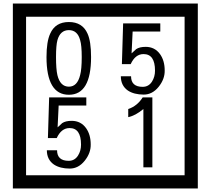

<svg xmlns="http://www.w3.org/2000/svg" viewBox="-20 -980 1195 1090"><path d="M1103 90H53V-960H1103ZM1028 15V-885H128V15ZM497 -656Q497 -442 371 -442Q244 -442 244 -656Q244 -744 265 -789Q294 -855 371 -855Q448 -855 477 -789Q497 -745 497 -656ZM444 -656Q444 -723 435 -752Q420 -809 371 -809Q322 -809 306 -752Q298 -723 298 -656Q298 -587 306 -553Q322 -488 371 -488Q419 -488 435 -554Q444 -587 444 -656ZM915 -580Q916 -531 880.5 -487Q845 -443 796 -443Q741 -443 706 -466Q666 -494 666 -547H724Q724 -487 790 -487Q824 -487 843 -517Q860 -544 860 -579Q860 -673 795 -673Q748 -673 722 -616H672L679 -847H890V-801H733L727 -677Q740 -689 753 -701Q772 -714 807 -714Q859 -714 889 -672Q915 -635 915 -580ZM495 -160Q496 -111 460.5 -67Q425 -23 376 -23Q321 -23 286 -46Q246 -74 246 -127H304Q304 -67 370 -67Q404 -67 423 -97Q440 -124 440 -159Q440 -253 375 -253Q328 -253 302 -196H252L259 -427H470V-381H313L307 -257Q320 -269 333 -281Q352 -294 387 -294Q439 -294 469 -252Q495 -215 495 -160ZM845 -30H794V-361Q748 -323 708 -315V-361Q759 -378 790 -427H845Z"/></svg>

Font: Unicode BMP Fallback SIL
Style: Regular
Weight: 400
Foundry: NRSI, SIL International
Version: Version 5.1 Based on Unicode 5.1